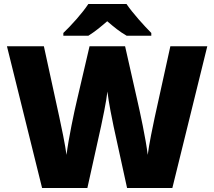

<svg xmlns="http://www.w3.org/2000/svg" viewBox="-20 -947 1079 967"><path d="M617 -927H425C395 -881 337 -817 299 -781V-767H425C460 -789 485 -810 520 -840C555 -810 583 -787 618 -767H742V-781C708 -815 648 -881 617 -927ZM1024 -714H838L759 -355C751 -319 730 -216 724 -167C715 -245 684 -388 671 -444L610 -714H431L368 -444C354 -386 325 -248 315 -167C309 -214 287 -321 279 -356L201 -714H15L192 0H420L489 -311C494 -334 516 -437 521 -486C526 -437 547 -334 552 -311L620 0H848Z"/></svg>

Font: Noto Sans Arabic UI Bk
Style: Regular
Weight: 900
Designer: Monotype Design Team, Nadine Chahine and Nizar Qandah
Foundry: Monotype Imaging Inc.
Version: Version 2.010